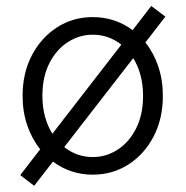

<svg xmlns="http://www.w3.org/2000/svg" viewBox="-20 -573 618 639"><path d="M55.2 -253.9Q55.2 -330.1 86.2 -389.2Q117.2 -448.2 170.2 -482.2Q223.1 -516.1 288.6 -516.1Q362.8 -516.1 421.4 -472.7L483.4 -553.2L530.3 -517.6L463.9 -431.6Q491.2 -397.5 506.6 -352.3Q522 -307.1 522 -253.9Q522 -177.7 491.2 -118.7Q460.4 -59.6 407.5 -25.6Q354.5 8.3 288.6 8.3Q214.8 8.3 156.2 -35.2L93.8 45.4L47.4 9.8L113.8 -76.2Q86.4 -110.4 70.8 -155.5Q55.2 -200.7 55.2 -253.9ZM121.1 -253.9Q121.1 -216.3 129.9 -184.6Q138.7 -152.8 154.3 -127.9L383.8 -424.3Q341.8 -457.5 288.6 -457.5Q244.1 -457.5 205.8 -432.9Q167.5 -408.2 144.3 -362.5Q121.1 -316.9 121.1 -253.9ZM456.1 -253.9Q456.1 -291.5 447.5 -323.2Q439 -355 423.3 -379.4L193.8 -83.5Q235.8 -50.3 288.6 -50.3Q333.5 -50.3 371.6 -75Q409.7 -99.6 432.9 -145.3Q456.1 -190.9 456.1 -253.9Z"/></svg>

Font: Giphurs Light
Style: Regular
Weight: 300
Version: Version 0.920; ttfautohint (v1.8.4.7-5d5b)